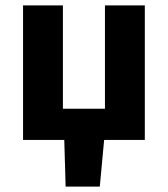

<svg xmlns="http://www.w3.org/2000/svg" viewBox="-20 -516 618 708"><path d="M65 0V-496H212V-115H367V-496H514V0H364L348 172H222L217 0Z"/></svg>

Font: hySource Sans Pro
Style: Bold
Weight: 700
Designer: Paul D. Hunt
Foundry: Adobe Systems Incorporated
Version: Version 2.021;PS 2.000;hotconv 1.0.86;makeotf.lib2.5.63406